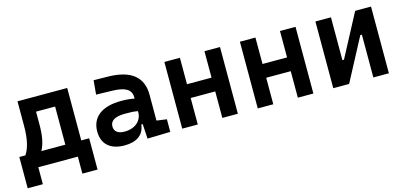

<svg xmlns="http://www.w3.org/2000/svg" viewBox="-59 -915 3048 1439"><g transform="rotate(-15 1465.0 -195.0)"><path d="M14.6 131.8H132.3V0H439V131.8H556.6V-110.8H495.1V-517.6H109.4V-329.1C109.4 -233.9 95.7 -162.6 62 -110.8H14.6ZM371.6 -110.8H185.5C212.9 -160.6 223.6 -224.6 223.6 -305.7V-406.7H371.6Z M978.5 4.9 1156.2 0V-97.7L1078.1 -108.4V-309.6C1078.1 -446.3 991.2 -518.6 810.5 -521L701.2 -522.5L691.4 -413.6L820.3 -410.2C914.6 -407.7 962.4 -380.9 962.4 -320.3V-310.1C932.6 -316.4 900.4 -319.3 859.9 -319.3C711.9 -319.3 627.9 -256.8 627.9 -143.6C627.9 -45.4 690.9 9.8 800.3 9.8C893.1 9.8 952.1 -29.8 960.4 -109.4H971.7ZM962.4 -212.9V-200.2C962.4 -146.5 917 -90.3 826.7 -90.3C775.4 -90.3 747.6 -111.8 747.6 -151.4C747.6 -196.3 787.6 -219.2 862.8 -219.2C897 -219.2 927.2 -219.2 962.4 -212.9Z M1560.1 0H1680.7V-517.6H1560.1V-312.5H1369.6V-517.6H1249V0H1369.6V-205.6H1560.1Z M2146 0H2266.6V-517.6H2146V-312.5H1955.6V-517.6H1835V0H1955.6V-205.6H2146Z M2420.9 0H2543.9L2719.7 -332H2731.9V0H2852.5V-517.6H2729.5L2553.7 -185.5H2541.5V-517.6H2420.9Z"/></g></svg>

Font: Cascadia Code NF SemiBold
Style: Regular
Weight: 600
Monospace: yes
Designer: Aaron Bell
Foundry: Saja Typeworks
Version: Version 2404.023